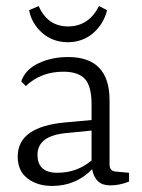

<svg xmlns="http://www.w3.org/2000/svg" viewBox="-20 -612 473 640"><path d="M205.1 -471.2Q155.3 -471.7 120.1 -502.9Q85 -534.2 77.1 -578.1L108.9 -591.8Q138.7 -523.9 207 -523.9Q275.4 -523.9 310.1 -591.8L336.9 -578.1Q325.7 -532.2 290.5 -501.5Q254.9 -471.2 205.1 -471.2ZM153.8 7.8Q104 7.8 71.3 -17.6Q38.6 -43 39.1 -90.8Q39.1 -189.9 199.2 -204.1L285.2 -211.9V-264.2Q285.2 -324.2 263.2 -348.6Q241.2 -373 190.9 -373Q116.7 -373 65.9 -325.2L50.8 -340.8Q64 -379.9 107.9 -400.9Q151.9 -421.9 207 -421.9Q345.2 -421.9 345.2 -277.8V-64Q345.2 -41 367.2 -40L410.2 -36.1V-6.8Q377.9 6.3 346.2 5.9Q297.4 5.9 287.1 -47.9Q232.9 7.8 153.8 7.8ZM105 -96.2Q105 -36.1 170.9 -36.1Q236.8 -36.1 285.2 -77.1V-176.8L206.1 -168.9Q105 -161.1 105 -96.2Z"/></svg>

Font: Yrsa-Light
Style: Regular
Weight: 300
Designer: Anna Giedrys (Yrsa+Rasa design), David Brezina (Yrsa art-direction, Rasa art-direction, design)
Foundry: Rosetta Type Foundry
Version: Version 1.001;PS 1.1;hotconv 1.0.88;makeotf.lib2.5.647800